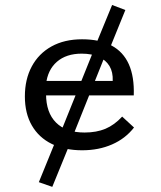

<svg xmlns="http://www.w3.org/2000/svg" viewBox="-20 -582 637 758"><path d="M258.4 -21.7 212.3 -41.6 355.6 -397.6 401.5 -379.2ZM186.4 155.7 133.3 137.2 207.1 -43.9 258.6 -21.2ZM407.9 -377.6 355 -397.8 422.6 -562.3 474.9 -542.5ZM304.4 11.3Q235.5 11.3 184.4 -13.8Q133.3 -38.9 105.8 -86.6Q78.2 -134.3 78.2 -201.3Q78.2 -269.1 105.5 -319.8Q132.7 -370.5 183.4 -398.7Q234.2 -426.9 303.9 -426.9Q374.2 -426.9 420.4 -402.2Q466.6 -377.5 488.6 -328.4Q510.6 -279.3 508.1 -205.4H127.2L126.2 -262.6H425Q426.5 -297.2 412.4 -320.9Q398.2 -344.6 370.4 -357.4Q342.5 -370.2 302.4 -370.2Q241.8 -370.2 204.8 -338.2Q167.8 -306.1 161.6 -248.5L164.2 -245.8Q163.4 -240.1 162.6 -230.7Q161.8 -221.4 161.8 -211Q161.8 -137.4 201.2 -98.1Q240.5 -58.8 313.9 -58.8Q361.1 -58.8 396.5 -73.7Q431.9 -88.7 462.3 -121.7L509.1 -78.6Q475.1 -34.8 422.4 -11.8Q369.7 11.3 304.4 11.3Z"/></svg>

Font: Playfair 5pt SemiExpanded Light
Style: Regular
Weight: 300
Width: 6
Designer: Claus Eggers Sørensen
Foundry: Claus Eggers Sørensen
Version: Version 2.203